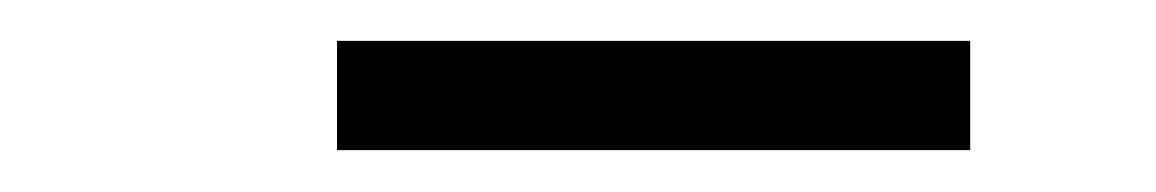

<svg xmlns="http://www.w3.org/2000/svg" viewBox="-20 -758 566 94"><path d="M145 -684.5V-738H455V-684.5Z"/></svg>

Font: Encode Sans
Style: Regular
Weight: 400
Designer: Multiple Designers
Foundry: Impallari Type
Version: Version 3.002; ttfautohint (v1.8.3) -l 8 -r 50 -G 200 -x 14 